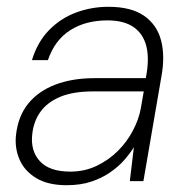

<svg xmlns="http://www.w3.org/2000/svg" viewBox="-20 -533 557 565"><path d="M176 12Q121 12 86.5 -9Q52 -30 37.5 -63.5Q23 -97 27 -135Q33 -191 63 -228Q93 -265 143 -284Q193 -303 258 -303H409Q420 -358 411 -395.5Q402 -433 373.5 -453Q345 -473 296 -473Q232 -473 186.5 -444Q141 -415 121 -356H74Q90 -409 124 -444Q158 -479 203.5 -496Q249 -513 299 -513Q366 -513 404 -486.5Q442 -460 454 -414Q466 -368 455 -308L402 0H362L374 -100Q363 -82 346 -62.5Q329 -43 304.5 -26Q280 -9 248.5 1.5Q217 12 176 12ZM187 -28Q229 -28 264.5 -45Q300 -62 327 -89Q354 -116 371 -148.5Q388 -181 394 -212L403 -264H254Q195 -264 157 -248Q119 -232 99 -204Q79 -176 75 -139Q69 -90 97 -59Q125 -28 187 -28Z"/></svg>

Font: DM Sans 17pt ExtraLight
Style: Italic
Weight: 250
Italic angle: -10°
Version: Version 4.004;gftools[0.9.30]